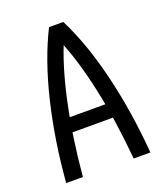

<svg xmlns="http://www.w3.org/2000/svg" viewBox="-120 -710 678 791"><g transform="rotate(-20 219.0 -314.0)"><path d="M187.5 -627.9H250Q310.5 -507.8 349.6 -345.2Q388.7 -182.6 403.3 0H330.1Q314.5 -173.8 283.2 -317.9Q252 -461.9 208 -563.5H229.5Q185.5 -461.9 154.3 -317.9Q123 -173.8 107.4 0H34.2Q48.8 -182.6 87.9 -345.2Q127 -507.8 187.5 -627.9ZM344.7 -250V-187.5H94.7V-250Z"/></g></svg>

Font: Sudo Var
Style: Regular
Weight: 400
Monospace: yes
Designer: Jens Kutilek
Foundry: Jens Kutilek
Version: Version 0.065;FEAKit 1.0